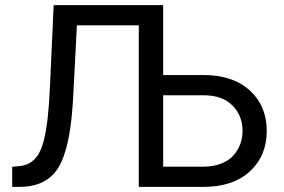

<svg xmlns="http://www.w3.org/2000/svg" viewBox="-20 -731 1111 751"><path d="M27.8 0V-78.6L47.4 -80.6Q75.2 -82 94.5 -92.5Q113.8 -103 127.9 -124Q142.1 -145 151.4 -181.9Q160.6 -218.8 166.3 -268.1Q171.9 -317.4 175.3 -390.1L189.9 -710.9H618.2V-437.5H775.4Q891.6 -437.5 957.5 -376.7Q1023.4 -315.9 1023.4 -218.8Q1023.4 -121.6 957.5 -60.8Q891.6 0 775.4 0H522.9V-631.8H280.8L267.1 -368.2Q263.2 -286.1 254.6 -227.8Q246.1 -169.4 230.7 -124.3Q215.3 -79.1 191.7 -52.7Q168 -26.4 134.5 -13.2Q101.1 0 54.7 0ZM775.4 -358.4H618.2V-79.1H775.4Q814 -79.1 844.2 -90.8Q874.5 -102.5 892.6 -122.6Q910.6 -142.6 919.7 -167.2Q928.7 -191.9 928.7 -219.7Q928.7 -277.8 889.6 -318.1Q850.6 -358.4 775.4 -358.4Z"/></svg>

Font: Bert Sans Medium
Style: Regular
Weight: 500
Designer: Christian Robertson, Adam Twardoch, & Cristiano Sobral
Foundry: Google
Version: Version 12.135;January 10, 2020;FontCreator 12.0.0.2547 64-b